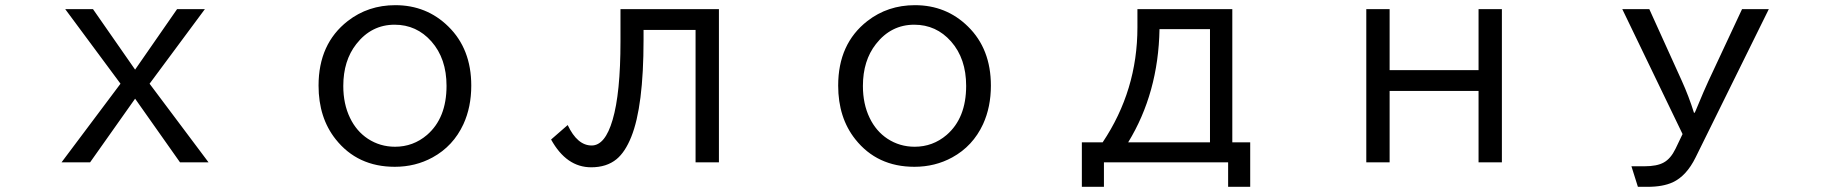

<svg xmlns="http://www.w3.org/2000/svg" viewBox="-20 -600 7040 739"><path d="M231 -564.9H337.9L500 -332L661.6 -564.9H768.6L555.7 -277.8L782.7 24.9H672.9L500 -220.2L326.7 24.9H216.8L443.8 -277.8Z M1501.5 -580.1Q1622.1 -580.1 1705.6 -498Q1793.9 -411.6 1793.9 -270.5Q1793.9 -188 1763.7 -122.1Q1724.6 -37.6 1645 5.9Q1579.1 42 1499.5 42Q1356 42 1272 -64Q1206.1 -147 1206.1 -270.5Q1206.1 -431.6 1318.4 -519Q1397 -580.1 1501.5 -580.1ZM1499 -504.9Q1409.7 -504.9 1351.6 -430.7Q1301.3 -366.7 1301.3 -269Q1301.3 -199.7 1327.1 -146.5Q1351.6 -95.2 1396 -65.9Q1442.9 -35.2 1500.5 -35.2Q1570.3 -35.2 1623.5 -80.6Q1698.7 -145.5 1698.7 -269.5Q1698.7 -374.5 1640.6 -440.4Q1583.5 -504.9 1499 -504.9Z M2368.2 -564.9H2747.1V24.9H2657.2V-484.9H2457V-446.8Q2457 -190.4 2409.7 -73.2Q2386.2 -14.6 2353 12.7Q2314.9 43.9 2255.4 43.9Q2160.2 43.9 2101.1 -63L2165 -118.7Q2202.1 -40 2257.3 -40Q2309.1 -40 2337.9 -138.7Q2368.2 -241.2 2368.2 -440.9Z M3501.5 -580.1Q3622.1 -580.1 3705.6 -498Q3793.9 -411.6 3793.9 -270.5Q3793.9 -188 3763.7 -122.1Q3724.6 -37.6 3645 5.9Q3579.1 42 3499.5 42Q3356 42 3272 -64Q3206.1 -147 3206.1 -270.5Q3206.1 -431.6 3318.4 -519Q3397 -580.1 3501.5 -580.1ZM3499 -504.9Q3409.7 -504.9 3351.6 -430.7Q3301.3 -366.7 3301.3 -269Q3301.3 -199.7 3327.1 -146.5Q3351.6 -95.2 3396 -65.9Q3442.9 -35.2 3500.5 -35.2Q3570.3 -35.2 3623.5 -80.6Q3698.7 -145.5 3698.7 -269.5Q3698.7 -374.5 3640.6 -440.4Q3583.5 -504.9 3499 -504.9Z M4357.9 -564.9H4723.1V-52.2H4792V119.1H4707V24.9H4229V119.1H4144V-52.2H4224.1Q4357.9 -252 4357.9 -494.6ZM4637.2 -487.8H4442.9Q4438.5 -242.2 4322.3 -52.2H4637.2Z M5238.8 -564.9H5328.6V-330.1H5670.9V-564.9H5760.7V24.9H5670.9V-250H5328.6V24.9H5238.8Z M6224.1 -564.9H6328.1L6453.1 -289.1Q6480.5 -228.5 6500 -166H6502.9L6507.3 -175.8Q6541.5 -258.3 6555.2 -287.1L6685.1 -564.9H6788.1L6506.3 5.9Q6471.2 77.1 6418.5 101.6Q6380.4 119.1 6321.3 119.1H6284.2L6259.3 40H6309.1Q6357.9 40 6383.8 25.4Q6410.6 10.7 6429.2 -27.8L6456.1 -84Z"/></svg>

Font: BIZ UDGothic
Style: Regular
Weight: 400
Monospace: yes
Designer: TypeBank Co., Ltd.
Foundry: Morisawa Inc.
Version: Version 1.05